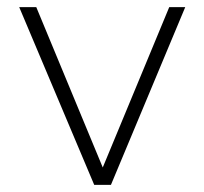

<svg xmlns="http://www.w3.org/2000/svg" viewBox="-20 -520 575 540"><path d="M456 -500 269 -49 82 -500H34L245 0H292L501 -500Z"/></svg>

Font: Perun ExtraLight
Style: Regular
Weight: 200
Foundry: Copyright (c) Stefan Peev, Context Ltd, 2016
Version: Version 1.089